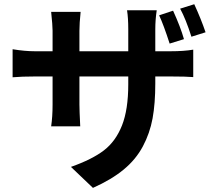

<svg xmlns="http://www.w3.org/2000/svg" viewBox="-20 -830 1040 929"><path d="M974.6 -673.8 906.2 -652.3Q878.9 -738.3 851.6 -788.1L919.9 -809.6Q953.1 -737.3 974.6 -673.8ZM870.1 -640.6 800.8 -619.1Q771.5 -710 750 -755.9L817.4 -778.3Q853.5 -699.2 870.1 -640.6ZM731.4 -582H804.7Q871.1 -582 915 -589.8V-457Q880.9 -460 805.7 -460H731.4V-426.8Q731.4 -329.1 718.3 -257.3Q705.1 -185.5 671.4 -122.1Q637.7 -58.6 578.6 -9.8Q519.5 39.1 429.7 79.1L323.2 -22.5Q425.8 -58.6 482.9 -102.5Q540 -146.5 570.3 -223.1Q600.6 -299.8 600.6 -421.9V-460H364.3V-324.2Q364.3 -296.9 368.2 -218.8H227.5Q234.4 -264.6 234.4 -324.2V-460H149.4Q85.9 -460 41 -456.1V-591.8Q99.6 -582 149.4 -582H234.4V-681.6Q234.4 -707 227.5 -772.5H370.1Q364.3 -716.8 364.3 -680.7V-582H600.6V-688.5Q600.6 -743.2 594.7 -780.3H738.3Q731.4 -734.4 731.4 -688.5Z"/></svg>

Font: Nasu
Style: Bold
Weight: 700
Designer: Ryoko NISHIZUKA (kana &amp; ideographs); Paul D. Hunt (Latin, Greek &amp; Cyrillic); Wenlong ZHANG (bopomofo); Sandoll C
Version: Version 2014.1215